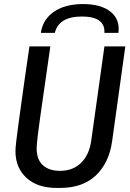

<svg xmlns="http://www.w3.org/2000/svg" viewBox="-20 -914 640 944"><path d="M259 10Q163.5 10 109.8 -39.8Q56 -89.5 56 -170.8Q56 -184.2 59.6 -217.1Q63.2 -250 70 -298.9Q76.8 -347.8 85.2 -409Q93.8 -470.2 103.6 -540.5Q113.5 -610.8 124.8 -686H227.5Q209 -558 196.9 -472.9Q184.8 -387.8 177.2 -335Q169.8 -282.2 166.4 -253.4Q163 -224.5 161.6 -209.6Q160.2 -194.8 160.2 -184.5Q160.2 -129.2 190.9 -101.6Q221.5 -74 275 -74Q338.8 -74 378.8 -113.5Q418.8 -153 428.5 -222L493.5 -686H596.2L531.2 -219.2Q516.2 -112.5 451 -51.2Q385.8 10 275.8 10ZM180.8 -752.5Q190.2 -818.2 245 -856.1Q299.8 -894 388.5 -894Q476.8 -894 523.9 -856.1Q571 -818.2 562.2 -752.5H493.2Q496 -791 468.6 -811.9Q441.2 -832.8 383 -832.8Q324.8 -832.8 291.5 -811.9Q258.2 -791 249.8 -752.5Z"/></svg>

Font: Chivo Mono Medium
Style: Italic
Weight: 500
Italic angle: -8.05°
Monospace: yes
Designer: Hector Gatti
Foundry: Omnibus-Type
Version: Version 1.008